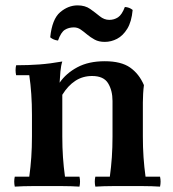

<svg xmlns="http://www.w3.org/2000/svg" viewBox="-20 -693 643 715"><path d="M35 2Q31 -17 35 -35H89Q94 -71 96.5 -107.5Q99 -144 99 -185V-265Q99 -346 89 -413H40Q36 -432 40 -450Q86 -450 126.5 -453Q167 -456 212 -464Q207 -449 205 -426.5Q203 -404 202 -385L212 -340V-185Q212 -144 214.5 -107.5Q217 -71 222 -35H276Q280 -17 276 2Q244 0 214 0Q184 0 156 0Q128 0 98 0Q68 0 35 2ZM335 2Q331 -17 335 -35H389Q394 -71 396.5 -107.5Q399 -144 399 -185V-317Q399 -356 382.5 -383Q366 -410 323 -410Q288 -410 260.5 -392Q233 -374 212 -340L202 -385Q226 -420 268 -442.5Q310 -465 370 -465Q431 -465 464.5 -441.5Q498 -418 516 -376Q514 -361 513 -343.5Q512 -326 512 -311V-185Q512 -144 514.5 -107.5Q517 -71 522 -35H576Q580 -17 576 2Q544 0 514 0Q484 0 456 0Q428 0 398 0Q368 0 335 2ZM445 -667Q462 -666 474 -656Q470 -612 454 -586Q438 -560 416 -548.5Q394 -537 370 -537Q348 -537 332.5 -545.5Q317 -554 304.5 -564.5Q292 -575 280.5 -583Q269 -591 255 -591Q236 -591 221.5 -582Q207 -573 196 -542Q179 -544 167 -554Q174 -622 204 -647.5Q234 -673 269 -673Q297 -673 316 -659.5Q335 -646 351.5 -632.5Q368 -619 387 -619Q405 -619 419.5 -628.5Q434 -638 445 -667Z"/></svg>

Font: Poltawski Nowy SemiBold
Style: Regular
Weight: 600
Version: Version 1.001;gftools[0.9.25]